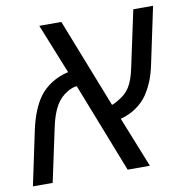

<svg xmlns="http://www.w3.org/2000/svg" viewBox="-91 -701 748 771"><g transform="rotate(-10 282.5 -315.0)"><path d="M81.5 -352.5Q102.1 -380.4 132.8 -399.7Q163.6 -418.9 200.7 -427.2L119.1 -630.4H209L351.6 -267.1Q364.7 -271 377.4 -279.8Q408.7 -296.4 425.8 -323.5Q442.9 -350.6 453.1 -399.9L502.4 -630.4H583L534.2 -399.9Q526.9 -364.3 516.1 -336.9Q505.4 -309.6 487.8 -282.2Q469.2 -254.9 440.7 -235.1Q412.1 -215.3 376.5 -206.1L459 0H368.2L225.1 -365.7Q207 -364.3 188 -353Q157.7 -335.9 139.4 -304.7Q121.1 -273.4 109.9 -221.7L62.5 0H-18.1L28.8 -221.7Q46.4 -303.7 81.5 -352.5Z"/></g></svg>

Font: Viking Open Sans
Style: Italic
Weight: 400
Italic angle: -12°
Foundry: Ascender Corporation
Version: Version 2.000